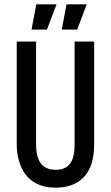

<svg xmlns="http://www.w3.org/2000/svg" viewBox="-20 -851 510 883"><path d="M236 12Q197 12 167.5 1.5Q138 -9 117 -27.5Q96 -46 83 -71.5Q70 -97 63.5 -126Q57 -155 57 -186V-660H146V-185Q146 -146 156.5 -120Q167 -94 187 -82Q207 -70 237 -70Q265 -70 284.5 -82Q304 -94 313.5 -119.5Q323 -145 323 -185V-660H413V-186Q413 -88 367 -38Q321 12 236 12ZM196 -715H125L147 -831H240ZM335 -715H264L286 -831H379Z"/></svg>

Font: Bricolage Grotesque 36pt Condensed
Style: Regular
Weight: 400
Width: 3
Designer: Mathieu Triay
Foundry: Atelier Triay
Version: Version 1.001;gftools[0.9.33.dev8+g029e19f]